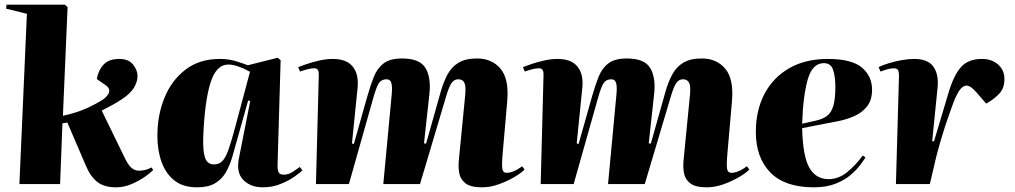

<svg xmlns="http://www.w3.org/2000/svg" viewBox="-20 -787 4341 821"><path d="M95 -728 6 -750 8 -767H258L269 -756L249 -292Q295 -302 330 -315.5Q365 -329 405 -352Q438 -370 445.5 -390Q453 -410 427 -426L394 -449Q400 -486 422.5 -510.5Q445 -535 490 -535Q530 -535 549 -511Q568 -487 568 -462Q568 -437 552.5 -411.5Q537 -386 500 -362Q482 -350 462 -339Q442 -328 415 -314L510 -119Q527 -82 542 -69.5Q557 -57 574 -57Q602 -57 628 -71L635 -60Q626 -50 601.5 -32.5Q577 -15 544 -0.5Q511 14 476 14Q425 14 395.5 -9.5Q366 -33 347 -79L268 -263Q263 -262 257.5 -261Q252 -260 247 -260L237 0H63Z M1167 -87Q1166 -65 1170.5 -52.5Q1175 -40 1194 -40Q1213 -40 1231.5 -52Q1250 -64 1262 -73L1273 -59Q1264 -49 1239 -31.5Q1214 -14 1179 0Q1144 14 1104 14Q1051 14 1020 -18Q989 -50 1002 -112L1050 -355L1041 -357L993 -186Q983 -149 972.5 -113.5Q962 -78 945 -49Q928 -20 899 -3Q870 14 823 14Q763 14 726 -15Q689 -44 671 -94Q653 -144 653 -206Q653 -295 683.5 -369.5Q714 -444 773.5 -489.5Q833 -535 920 -535Q957 -535 986.5 -526Q1016 -517 1040 -508L1167 -540L1180 -530ZM895 -84Q917 -84 931 -98.5Q945 -113 957.5 -148.5Q970 -184 987 -248L1049 -480Q1024 -494 1000 -502.5Q976 -511 956 -511Q904 -511 879.5 -431.5Q855 -352 849 -201Q847 -140 857 -112Q867 -84 895 -84Z M1655 -384Q1658 -416 1653.5 -432Q1649 -448 1633 -448Q1611 -448 1600 -431.5Q1589 -415 1575 -364L1472 0H1331L1343 -461Q1344 -480 1339.5 -487.5Q1335 -495 1323 -495Q1302 -495 1263 -481L1255 -500Q1265 -504 1289.5 -512.5Q1314 -521 1344.5 -528Q1375 -535 1403 -535Q1462 -535 1488.5 -502Q1515 -469 1509 -411L1485 -174L1493 -171L1551 -376Q1564 -422 1578.5 -458.5Q1593 -495 1620.5 -516Q1648 -537 1699 -537Q1775 -537 1799.5 -496Q1824 -455 1816 -384L1793 -174L1802 -173L1864 -393Q1876 -436 1893.5 -468.5Q1911 -501 1941 -519Q1971 -537 2020 -537Q2083 -537 2120 -493.5Q2157 -450 2149 -355L2129 -126Q2125 -78 2128.5 -63Q2132 -48 2146 -48Q2175 -48 2213 -76L2223 -62Q2210 -48 2180.5 -30.5Q2151 -13 2114 0.5Q2077 14 2041 14Q1992 14 1970 -3.5Q1948 -21 1943.5 -48Q1939 -75 1942 -102L1969 -378Q1973 -417 1966 -432.5Q1959 -448 1939 -448Q1922 -448 1910.5 -431.5Q1899 -415 1885 -366L1776 0H1619Z M2616 -384Q2619 -416 2614.5 -432Q2610 -448 2594 -448Q2572 -448 2561 -431.5Q2550 -415 2536 -364L2433 0H2292L2304 -461Q2305 -480 2300.5 -487.5Q2296 -495 2284 -495Q2263 -495 2224 -481L2216 -500Q2226 -504 2250.5 -512.5Q2275 -521 2305.5 -528Q2336 -535 2364 -535Q2423 -535 2449.5 -502Q2476 -469 2470 -411L2446 -174L2454 -171L2512 -376Q2525 -422 2539.5 -458.5Q2554 -495 2581.5 -516Q2609 -537 2660 -537Q2736 -537 2760.5 -496Q2785 -455 2777 -384L2754 -174L2763 -173L2825 -393Q2837 -436 2854.5 -468.5Q2872 -501 2902 -519Q2932 -537 2981 -537Q3044 -537 3081 -493.5Q3118 -450 3110 -355L3090 -126Q3086 -78 3089.5 -63Q3093 -48 3107 -48Q3136 -48 3174 -76L3184 -62Q3171 -48 3141.5 -30.5Q3112 -13 3075 0.5Q3038 14 3002 14Q2953 14 2931 -3.5Q2909 -21 2904.5 -48Q2900 -75 2903 -102L2930 -378Q2934 -417 2927 -432.5Q2920 -448 2900 -448Q2883 -448 2871.5 -431.5Q2860 -415 2846 -366L2737 0H2580Z M3520 -535Q3621 -535 3665 -498.5Q3709 -462 3709 -403Q3709 -359 3687.5 -332Q3666 -305 3633 -290.5Q3600 -276 3564.5 -269Q3529 -262 3502 -257L3410 -239Q3413 -118 3441 -69.5Q3469 -21 3523 -21Q3567 -21 3604.5 -52.5Q3642 -84 3669 -122L3681 -114Q3675 -104 3659.5 -83Q3644 -62 3618 -39.5Q3592 -17 3553 -1.5Q3514 14 3460 14Q3336 14 3274 -49.5Q3212 -113 3212 -223Q3212 -315 3249 -385.5Q3286 -456 3355 -495.5Q3424 -535 3520 -535ZM3552 -416Q3552 -459 3542.5 -488Q3533 -517 3503 -517Q3454 -517 3434 -447.5Q3414 -378 3410 -258L3468 -271Q3496 -277 3515 -290.5Q3534 -304 3543 -333Q3552 -362 3552 -416Z M3824 -459Q3825 -473 3821.5 -484Q3818 -495 3802 -495Q3794 -495 3781.5 -492.5Q3769 -490 3745 -481L3737 -500Q3755 -509 3781.5 -517Q3808 -525 3836.5 -530Q3865 -535 3889 -535Q3948 -535 3971.5 -501.5Q3995 -468 3989 -411L3966 -183H3974L4034 -384Q4055 -458 4086 -496.5Q4117 -535 4179 -535Q4221 -535 4248 -511Q4275 -487 4275 -449Q4275 -410 4253 -386.5Q4231 -363 4197 -344L4157 -390Q4131 -421 4113 -421Q4105 -421 4095 -414Q4085 -407 4072.5 -383.5Q4060 -360 4043 -310Q4027 -265 4017 -233.5Q4007 -202 4000 -177.5Q3993 -153 3987 -130.5Q3981 -108 3975 -80L3956 0H3811Z"/></svg>

Font: Literata 72pt ExtraBold
Style: Italic
Weight: 800
Italic angle: -2°
Designer: Latin by Veronika Burian and Jose Scaglione. Greek by Irene Vlachou. Cyrillic by Vera Evstafieva
Foundry: TypeTogether
Version: Version 3.002